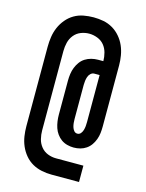

<svg xmlns="http://www.w3.org/2000/svg" viewBox="-124 -834 749 988"><g transform="rotate(15 250.0 -340.0)"><path d="M396 79H250Q223 79 196.5 73.5Q170 68 147 55Q124 42 106.5 21Q89 0 78.5 -24.5Q68 -49 64 -75.5Q60 -102 60 -129V-551Q60 -578 64 -604.5Q68 -631 78.5 -655.5Q89 -680 106.5 -701Q124 -722 147 -735.5Q170 -749 196.5 -754Q223 -759 250 -759Q277 -759 303 -754Q329 -749 352 -735.5Q375 -722 392.5 -701.5Q410 -681 420.5 -657Q431 -633 435.5 -606.5Q440 -580 440 -554V-229Q440 -211 438 -193.5Q436 -176 430 -159.5Q424 -143 414 -128.5Q404 -114 389.5 -104Q375 -94 358 -89.5Q341 -85 323 -85Q306 -85 288.5 -89.5Q271 -94 257 -104Q243 -114 232.5 -128.5Q222 -143 216.5 -159.5Q211 -176 208.5 -193.5Q206 -211 206 -229V-410Q206 -428 208.5 -446Q211 -464 217.5 -480.5Q224 -497 234.5 -511.5Q245 -526 260 -535.5Q275 -545 292.5 -549.5Q310 -554 328 -554H356Q356 -576 350 -598.5Q344 -621 330 -638Q316 -655 294 -663.5Q272 -672 250 -672Q227 -672 205.5 -663.5Q184 -655 169.5 -637Q155 -619 149.5 -596.5Q144 -574 144 -551V-129Q144 -106 149.5 -83.5Q155 -61 169.5 -43Q184 -25 205.5 -16.5Q227 -8 250 -8H396ZM323 -159Q334 -159 341 -167.5Q348 -176 351 -186.5Q354 -197 355 -207.5Q356 -218 356 -229V-480H328Q317 -480 308.5 -472Q300 -464 296.5 -453.5Q293 -443 291.5 -432Q290 -421 290 -410V-229Q290 -218 291 -207.5Q292 -197 295 -186.5Q298 -176 305 -167.5Q312 -159 323 -159Z"/></g></svg>

Font: Iosevka Term Curly Semibold
Style: Regular
Weight: 600
Designer: Belleve Invis
Foundry: Belleve Invis
Version: Version 32.3.0